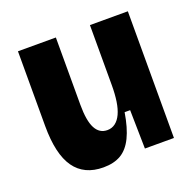

<svg xmlns="http://www.w3.org/2000/svg" viewBox="-101 -633 764 752"><g transform="rotate(-20 280.5 -257.0)"><path d="M208 14Q128 14 88 -42.5Q48 -99 48 -217V-528H206V-247Q206 -181 222.5 -149.5Q239 -118 272 -118Q291 -118 305.5 -129Q320 -140 329.5 -160.5Q339 -181 343.5 -210.5Q348 -240 348 -278V-528H506V-219V0H385L382 -161H359Q349 -99 330 -60Q311 -21 281.5 -3.5Q252 14 208 14Z"/></g></svg>

Font: Bricolage Grotesque 96pt ExtraBold SemiCondensed ExtraBold
Style: Regular
Weight: 800
Width: 4
Version: Version 1.001;gftools[0.9.33.dev8+g029e19f]